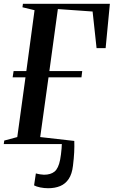

<svg xmlns="http://www.w3.org/2000/svg" viewBox="-29 -763 602 1017"><path d="M226.5 234Q205 234 184.2 229.8Q163.5 225.5 151.5 219L161 155.5Q171 158.5 184 160.5Q197 162.5 204 162.5Q239.5 162.5 260 145.8Q280.5 129 289.5 83Q292 70 294 54.2Q296 38.5 297.2 23.5Q298.5 8.5 298.5 0H-9L-6.5 -18.5L62.5 -37L106 -353.5H38L43 -386.5H110.5L154 -709L90 -724.5L92.5 -743H553L530.5 -508H482.5L461.5 -702L277.5 -715L232.5 -386.5H406.5L402.5 -353.5H228L184 -37L364.5 -16.5Q365.5 11.5 364 43Q362.5 74.5 357.5 115Q352.5 158.5 335 184.8Q317.5 211 289.8 222.5Q262 234 226.5 234Z"/></svg>

Font: Merriweather 144pt Medium
Style: Italic
Weight: 500
Italic angle: -7.8°
Version: Version 2.101